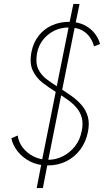

<svg xmlns="http://www.w3.org/2000/svg" viewBox="-20 -840 552 984"><path d="M225.6 7.8Q172.9 7.8 133.3 -12.9Q93.8 -33.7 69.3 -65.7Q44.9 -97.7 38.1 -131.3L70.8 -145.5Q75.2 -111.3 97.2 -83Q119.1 -54.7 153.1 -37.8Q187 -21 226.6 -21Q266.1 -21 302 -39.1Q337.9 -57.1 364 -90.1Q390.1 -123 398.9 -168.5Q406.7 -206.5 399.4 -235.4Q392.1 -264.2 373 -286.9Q354 -309.6 326.9 -328.9Q299.8 -348.1 268.1 -367.7Q232.4 -389.6 199 -415.3Q165.5 -440.9 147.9 -478.5Q130.4 -516.1 141.1 -573.2Q150.9 -622.1 178 -656.7Q205.1 -691.4 245.4 -709.7Q285.6 -728 333 -728Q379.9 -728 412.8 -711.2Q445.8 -694.3 465.8 -668.2Q485.8 -642.1 492.7 -614.3L461.9 -602.5Q456.1 -625.5 441.4 -647.7Q426.8 -669.9 400.6 -684.6Q374.5 -699.2 334 -699.2Q271 -699.2 224.9 -660.9Q178.7 -622.6 168.9 -561.5Q161.6 -515.1 176.5 -484.9Q191.4 -454.6 219.5 -433.6Q247.6 -412.6 279.3 -392.6Q314.9 -370.6 346.2 -348.4Q377.4 -326.2 399.4 -300Q421.4 -273.9 430.4 -241Q439.5 -208 430.7 -164.1Q420.4 -112.3 391.6 -73.7Q362.8 -35.2 320.3 -13.7Q277.8 7.8 225.6 7.8ZM168 124 191.9 0.5 193.4 -8.8 265.1 -366.7 266.1 -374 333 -707 335 -718.3 356 -819.8H387.7L366.7 -718.3L364.3 -707L297.4 -374L296.4 -366.7L225.1 -8.8L223.6 0.5L199.7 124Z"/></svg>

Font: Reddit Sans ExtraLight
Style: Italic
Weight: 250
Italic angle: -11.25°
Designer: Stephen Hutchings
Version: Version 1.013